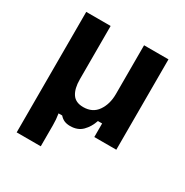

<svg xmlns="http://www.w3.org/2000/svg" viewBox="-156 -626 886 920"><g transform="rotate(30 287.5 -166.5)"><path d="M193.3 166.7H60V-500H195V-205Q195 -154.2 213.8 -125.8Q232.5 -97.5 275 -97.5Q326.7 -97.5 353.3 -135.8Q380 -174.2 380 -230V-500H515V0H393.3V-75H370Q357.5 -37.5 332.5 -12.5Q307.5 12.5 265.8 12.5Q247.5 12.5 233.8 6.7Q220 0.8 208.3 -12.5H188.3Q190.8 3.3 192.1 18.8Q193.3 34.2 193.3 50Z"/></g></svg>

Font: Familjen Grotesk Variable
Style: Regular
Weight: 400
Designer: Anders Wikstroem, Jonas Baeckman, Matilda Gysing, Kristian Moeller
Foundry: Familjen STHLM AB
Version: Version 2.000